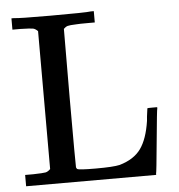

<svg xmlns="http://www.w3.org/2000/svg" viewBox="-50 -731 725 778"><g transform="rotate(-5 312.5 -341.5)"><path d="M128 -622Q118 -632 108.5 -634Q99 -636 58 -637H25V-683H36Q54 -680 182 -680Q330 -680 348 -683H360V-637H333Q296 -637 285 -636Q257 -635 249 -632.5Q241 -630 233 -622L232 -342Q232 -62 233 -59Q234 -55 237 -52Q243 -47 313 -47Q384 -47 410 -53Q469 -70 497 -109Q525 -148 536 -221Q536 -226 537.5 -238.5Q539 -251 540.5 -261Q542 -271 542 -272Q542 -273 562 -273H582V-268Q580 -265 568 -136.5Q556 -8 554 -5V0H25V-46H58Q99 -47 108.5 -49Q118 -51 128 -61Z"/></g></svg>

Font: MathJax_Main
Style: Regular
Weight: 400
Version: Version 1.1